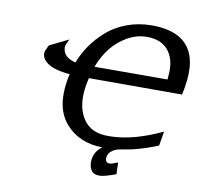

<svg xmlns="http://www.w3.org/2000/svg" viewBox="-93 -810 1136 1090"><g transform="rotate(10 474.5 -265.0)"><path d="M122 -459Q123 -466 131 -480Q132 -488 140 -498L248 -551L239 -532Q236 -527 232 -517Q228 -502 231 -492Q237 -446 304 -428Q324 -480 356.5 -527.5Q389 -575 436.5 -617.5Q484 -660 551.5 -685.5Q619 -711 696 -711Q934 -711 948 -510Q952 -444 932 -354H395L393 -345Q364 -221 401 -142Q440 -56 541 -50Q562 -49 584 -50Q711 -55 868 -129L854 -46Q782 -17 710 1Q697 4 664 9.5Q631 15 618.5 19Q606 23 590.5 35.5Q575 48 571 69Q568 82 573.5 92.5Q579 103 594 103Q604 103 617 98Q618 98 626 94Q634 90 642 90Q642 101 642.5 123Q643 145 644 156Q576 181 550 181Q513 181 499.5 156Q486 131 490 99Q496 50 538 20Q403 18 326 -70.5Q249 -159 276 -319Q278 -335 284 -357Q193 -365 153.5 -394Q114 -423 122 -459ZM415 -423 836 -424Q836 -426 837.5 -446.5Q839 -467 839 -473Q840 -550 799.5 -596Q759 -642 678 -642Q602 -642 529 -585.5Q456 -529 415 -423Z"/></g></svg>

Font: Coval
Style: Medium Italic
Weight: 500
Foundry: Context Ltd
Version: Version 001.000